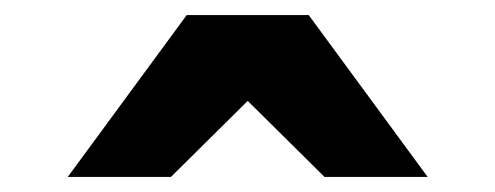

<svg xmlns="http://www.w3.org/2000/svg" viewBox="-20 -757 658 255"><path d="M70 -522 228 -737H390L548 -522H411L309 -623L207 -522Z"/></svg>

Font: Tomorrow SemiBold
Style: Regular
Weight: 600
Designer: Tony de Marco, Monica Rizzolli
Foundry: Just in Type
Version: Version 2.002